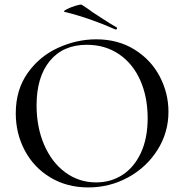

<svg xmlns="http://www.w3.org/2000/svg" viewBox="-20 -808 806 840"><path d="M49 -312Q49 -415 101 -488.5Q153 -562 234.5 -599Q316 -636 401 -636Q496 -636 568 -591.5Q640 -547 678.5 -474Q717 -401 717 -319Q717 -228 669 -152Q621 -76 540.5 -32Q460 12 366 12Q273 12 200.5 -31.5Q128 -75 88.5 -149.5Q49 -224 49 -312ZM626 -291Q626 -384 593.5 -457Q561 -530 500.5 -571Q440 -612 360 -612Q256 -612 198 -541.5Q140 -471 140 -347Q140 -252 173 -175Q206 -98 265.5 -54Q325 -10 401 -10Q465 -10 516 -43Q567 -76 596.5 -139.5Q626 -203 626 -291ZM263 -756Q254 -758 271 -767Q288 -776 311 -783Q334 -790 338 -787Q362 -772 386 -754Q396 -748 427.5 -727Q459 -706 489 -689Q492 -688 492 -685Q492 -682 490 -680Q488 -678 485 -679Q373 -729 263 -756Z"/></svg>

Font: Cormorant Garamond Medium
Style: Regular
Weight: 500
Designer: Christian Thalmann (Catharsis Fonts)
Foundry: Catharsis Fonts
Version: Version 4.000